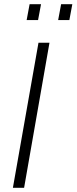

<svg xmlns="http://www.w3.org/2000/svg" viewBox="-20 -888 362 908"><path d="M41 0 162 -686H214L94 0ZM106 -793 120 -868H174L160 -793ZM255 -793 269 -868H322L308 -793Z"/></svg>

Font: Archivo SemiCondensed Thin
Style: Italic
Weight: 250
Width: 4
Italic angle: -10°
Designer: Hector Gatti
Foundry: Omnibus-Type
Version: Version 2.001